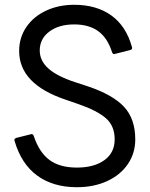

<svg xmlns="http://www.w3.org/2000/svg" viewBox="-20 -768 628 802"><path d="M41 -179 40 -183Q40 -189 48 -192L108 -207L112 -208Q118 -208 121 -200Q144 -131 187 -99.5Q230 -68 301 -68Q373 -68 416 -99Q459 -130 459 -186Q459 -242 422.5 -274Q386 -306 308 -333L253 -352Q60 -417 60 -555Q60 -611 90 -655Q120 -699 172.5 -723.5Q225 -748 290 -748Q383 -748 445 -703.5Q507 -659 531 -572L532 -568Q532 -561 524 -559L461 -543L457 -542Q451 -542 448 -550Q429 -610 390 -638Q351 -666 290 -666Q226 -666 186 -636Q146 -606 146 -557Q146 -514 182.5 -481.5Q219 -449 296 -424L345 -408Q450 -373 497.5 -322.5Q545 -272 545 -186Q545 -128 514 -82.5Q483 -37 427.5 -11.5Q372 14 301 14Q202 14 135.5 -34.5Q69 -83 41 -179Z"/></svg>

Font: LINE Seed Sans TH
Style: Regular
Weight: 400
Designer: Dalton Maag Ltd | Thai characters by Cadson Demak Co.,Ltd.
Foundry: Dalton Maag Ltd
Version: Version 1.002